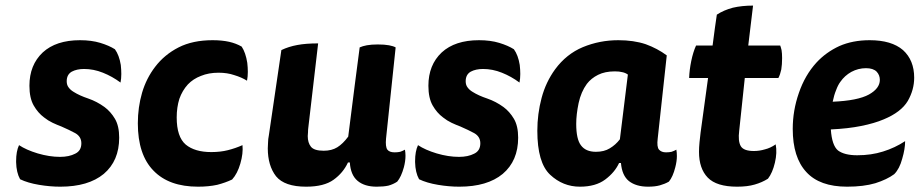

<svg xmlns="http://www.w3.org/2000/svg" viewBox="-20 -665 3372 704"><path d="M49.8 -132.8Q39.1 -110.4 39.1 -74.2Q39.1 -72.3 39.1 -70.3Q40 -32.2 53.7 -7.8Q82 5.9 123 12.7Q163.1 19.5 201.2 19.5Q303.7 19.5 360.4 -27.3Q417 -75.2 417 -160.2Q417 -203.1 401.4 -229.5Q385.7 -255.9 363.3 -272.5Q335 -293 303.7 -303.7Q271.5 -314.5 250 -328.1Q238.3 -335 231.4 -344.7Q224.6 -353.5 224.6 -367.2Q224.6 -391.6 243.2 -402.3Q261.7 -412.1 288.1 -412.1Q323.2 -412.1 357.4 -398.4Q391.6 -384.8 421.9 -362.3Q424.8 -377 424.8 -393.6Q424.8 -409.2 422.9 -426.8Q417 -462.9 401.4 -484.4Q379.9 -498 347.7 -507.8Q315.4 -517.6 273.4 -517.6Q185.5 -517.6 136.7 -472.7Q87.9 -426.8 87.9 -350.6Q87.9 -305.7 103.5 -278.3Q119.1 -251 141.6 -234.4Q156.2 -222.7 172.9 -214.8Q189.5 -207 205.1 -201.2Q234.4 -188.5 255.9 -176.8Q278.3 -164.1 278.3 -139.6Q278.3 -112.3 255.9 -101.6Q233.4 -89.8 200.2 -89.8Q161.1 -89.8 118.2 -102.5Q76.2 -115.2 49.8 -132.8Z M831.1 -6.8Q850.6 -28.3 861.3 -65.4Q872.1 -102.5 869.1 -132.8Q842.8 -121.1 815.4 -114.3Q788.1 -107.4 754.9 -107.4Q694.3 -107.4 661.1 -134.8Q627.9 -163.1 627.9 -234.4Q627.9 -271.5 637.7 -302.7Q648.4 -333 668.9 -355.5Q688.5 -376 716.8 -386.7Q745.1 -398.4 781.2 -398.4Q813.5 -398.4 838.9 -389.6Q865.2 -381.8 885.7 -369.1Q888.7 -383.8 888.7 -401.4Q888.7 -417 886.7 -434.6Q880.9 -471.7 866.2 -494.1Q845.7 -505.9 820.3 -511.7Q793.9 -517.6 759.8 -517.6Q686.5 -517.6 634.8 -491.2Q583 -464.8 548.8 -419.9Q516.6 -377.9 501 -325.2Q485.4 -271.5 485.4 -212.9Q485.4 -97.7 543 -39.1Q599.6 19.5 706.1 19.5Q745.1 19.5 776.4 12.7Q806.6 4.9 831.1 -6.8Z M1146.5 -505.9Q1101.6 -505.9 1070.3 -500Q1038.1 -494.1 1011.7 -481.4Q996.1 -377 965.8 -168.9Q962.9 -154.3 962.9 -143.6Q961.9 -131.8 961.9 -121.1Q961.9 -57.6 992.2 -18.6Q1023.4 19.5 1102.5 19.5Q1168 19.5 1203.1 -5.9Q1238.3 -31.2 1255.9 -69.3Q1257.8 -69.3 1262.7 -69.3Q1265.6 -23.4 1291 -2Q1316.4 19.5 1361.3 19.5Q1386.7 19.5 1404.3 15.6Q1421.9 10.7 1436.5 1Q1451.2 -16.6 1460.9 -51.8Q1466.8 -74.2 1466.8 -93.8Q1466.8 -105.5 1464.8 -116.2Q1456.1 -111.3 1447.3 -108.4Q1438.5 -106.4 1426.8 -106.4Q1408.2 -106.4 1400.4 -116.2Q1392.6 -127 1395.5 -157.2Q1407.2 -268.6 1430.7 -491.2Q1421.9 -496.1 1406.2 -499Q1389.6 -502 1365.2 -502Q1341.8 -502 1325.2 -499Q1309.6 -496.1 1298.8 -491.2Q1284.2 -381.8 1256.8 -164.1Q1237.3 -137.7 1216.8 -125Q1196.3 -112.3 1167 -112.3Q1131.8 -112.3 1120.1 -127Q1108.4 -141.6 1108.4 -166Q1108.4 -172.9 1109.4 -180.7Q1109.4 -189.5 1110.4 -196.3Q1122.1 -299.8 1146.5 -505.9Z M1512.7 -132.8Q1502 -110.4 1502 -74.2Q1502 -72.3 1502 -70.3Q1502.9 -32.2 1516.6 -7.8Q1544.9 5.9 1585.9 12.7Q1626 19.5 1664.1 19.5Q1766.6 19.5 1823.2 -27.3Q1879.9 -75.2 1879.9 -160.2Q1879.9 -203.1 1864.3 -229.5Q1848.6 -255.9 1826.2 -272.5Q1797.9 -293 1766.6 -303.7Q1734.4 -314.5 1712.9 -328.1Q1701.2 -335 1694.3 -344.7Q1687.5 -353.5 1687.5 -367.2Q1687.5 -391.6 1706.1 -402.3Q1724.6 -412.1 1751 -412.1Q1786.1 -412.1 1820.3 -398.4Q1854.5 -384.8 1884.8 -362.3Q1887.7 -377 1887.7 -393.6Q1887.7 -409.2 1885.7 -426.8Q1879.9 -462.9 1864.3 -484.4Q1842.8 -498 1810.5 -507.8Q1778.3 -517.6 1736.3 -517.6Q1648.4 -517.6 1599.6 -472.7Q1550.8 -426.8 1550.8 -350.6Q1550.8 -305.7 1566.4 -278.3Q1582 -251 1604.5 -234.4Q1619.1 -222.7 1635.7 -214.8Q1652.3 -207 1668 -201.2Q1697.3 -188.5 1718.8 -176.8Q1741.2 -164.1 1741.2 -139.6Q1741.2 -112.3 1718.8 -101.6Q1696.3 -89.8 1663.1 -89.8Q1624 -89.8 1581.1 -102.5Q1539.1 -115.2 1512.7 -132.8Z M2424.8 -461.9Q2390.6 -487.3 2347.7 -502.9Q2303.7 -517.6 2247.1 -517.6Q2178.7 -517.6 2117.2 -492.2Q2056.6 -466.8 2015.6 -411.1Q1981.4 -364.3 1965.8 -305.7Q1950.2 -247.1 1950.2 -185.5Q1950.2 -68.4 1997.1 -24.4Q2043.9 19.5 2106.4 19.5Q2164.1 19.5 2199.2 -6.8Q2234.4 -33.2 2250 -67.4Q2252 -67.4 2256.8 -67.4Q2260.7 -21.5 2286.1 -1Q2312.5 19.5 2356.4 19.5Q2381.8 19.5 2399.4 14.6Q2417 9.8 2432.6 1Q2447.3 -16.6 2456.1 -51.8Q2461.9 -74.2 2461.9 -92.8Q2461.9 -105.5 2460 -116.2Q2451.2 -111.3 2442.4 -108.4Q2433.6 -106.4 2421.9 -106.4Q2405.3 -106.4 2396.5 -116.2Q2387.7 -126 2391.6 -157.2Q2402.3 -258.8 2424.8 -461.9ZM2252.9 -154.3Q2237.3 -133.8 2215.8 -121.1Q2195.3 -108.4 2165 -108.4Q2127.9 -108.4 2110.4 -131.8Q2092.8 -154.3 2092.8 -210.9Q2092.8 -245.1 2101.6 -287.1Q2110.4 -328.1 2131.8 -357.4Q2147.5 -377.9 2172.9 -390.6Q2198.2 -403.3 2234.4 -403.3Q2251 -403.3 2261.7 -400.4Q2272.5 -398.4 2282.2 -391.6Q2272.5 -312.5 2252.9 -154.3Z M2532.2 -498Q2521.5 -474.6 2514.6 -441.4Q2507.8 -408.2 2506.8 -378.9Q2530.3 -378.9 2576.2 -378.9Q2569.3 -329.1 2548.8 -178.7Q2546.9 -163.1 2544.9 -143.6Q2543 -124 2543 -108.4Q2543 -46.9 2575.2 -13.7Q2607.4 19.5 2682.6 19.5Q2720.7 19.5 2747.1 11.7Q2774.4 3.9 2795.9 -9.8Q2812.5 -31.2 2821.3 -68.4Q2830.1 -105.5 2824.2 -135.7Q2804.7 -122.1 2784.2 -117.2Q2764.6 -111.3 2744.1 -111.3Q2707 -111.3 2696.3 -128.9Q2685.5 -147.5 2690.4 -185.5Q2697.3 -250 2710.9 -378.9Q2742.2 -378.9 2834 -378.9Q2840.8 -391.6 2844.7 -410.2Q2847.7 -428.7 2847.7 -452.1Q2847.7 -469.7 2845.7 -481.4Q2842.8 -493.2 2840.8 -498Q2801.8 -498 2723.6 -498Q2728.5 -535.2 2741.2 -644.5Q2700.2 -644.5 2667 -636.7Q2633.8 -627.9 2608.4 -611.3Q2602.5 -573.2 2592.8 -498Q2578.1 -498 2532.2 -498Z M3332 -379.9Q3332 -444.3 3291 -481.4Q3249 -517.6 3168.9 -517.6Q3106.4 -517.6 3057.6 -496.1Q3008.8 -473.6 2973.6 -435.5Q2931.6 -389.6 2909.2 -324.2Q2886.7 -259.8 2886.7 -192.4Q2886.7 -87.9 2936.5 -34.2Q2985.4 19.5 3085.9 19.5Q3146.5 19.5 3189.5 6.8Q3232.4 -6.8 3258.8 -26.4Q3278.3 -45.9 3288.1 -83Q3298.8 -119.1 3298.8 -147.5Q3261.7 -123 3217.8 -109.4Q3174.8 -95.7 3123 -95.7Q3076.2 -95.7 3052.7 -113.3Q3030.3 -131.8 3026.4 -190.4Q3089.8 -193.4 3137.7 -203.1Q3186.5 -212.9 3220.7 -227.5Q3284.2 -253.9 3308.6 -294.9Q3332 -335.9 3332 -379.9ZM3033.2 -292Q3038.1 -316.4 3045.9 -335Q3052.7 -353.5 3061.5 -365.2Q3077.1 -387.7 3101.6 -401.4Q3127 -415 3155.3 -415Q3181.6 -415 3194.3 -402.3Q3206.1 -389.6 3206.1 -372.1Q3206.1 -340.8 3166 -318.4Q3125 -295.9 3033.2 -292Z"/></svg>

Font: cl
Style: Bold Italic
Weight: 400
Designer: Mitja Miklavcic
Version: Version 7.504; 2011; Build 1022